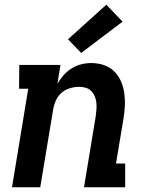

<svg xmlns="http://www.w3.org/2000/svg" viewBox="-20 -796 640 816"><path d="M31 0 100 -419H61L62 -520H237L224 -440Q235 -459 250 -476Q265 -493 284 -505Q303 -517 324.5 -522.5Q346 -528 367 -528Q396 -528 421.5 -519.5Q447 -511 465.5 -492.5Q484 -474 494.5 -449.5Q505 -425 508.5 -398Q512 -371 510.5 -343Q509 -315 504 -287L473 -101H512V0H337L387 -303Q389 -318 390 -332.5Q391 -347 389.5 -360.5Q388 -374 382.5 -387Q377 -400 367.5 -409.5Q358 -419 344.5 -423Q331 -427 316 -427Q297 -427 277 -421Q257 -415 241.5 -401.5Q226 -388 217.5 -369Q209 -350 206 -331L151 0ZM325 -571 269 -629 432 -776 501 -704Z"/></svg>

Font: Iosevka HT Extended
Style: Bold Italic
Weight: 700
Width: 7
Italic angle: -9°
Monospace: yes
Designer: Belleve Invis
Foundry: Belleve Invis
Version: Version 32.3.0; ttfautohint (v1.8.4)